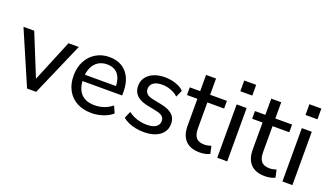

<svg xmlns="http://www.w3.org/2000/svg" viewBox="-65 -1170 2843 1647"><g transform="rotate(20 1356.0 -346.5)"><path d="M217 0 7 -487H105L274 -71H246L418 -487H512L300 0Z M808 9Q729 9 672.5 -21.5Q616 -52 585 -108.5Q554 -165 554 -242Q554 -318 584.5 -375Q615 -432 668.5 -464Q722 -496 791 -496Q858 -496 905.5 -467Q953 -438 978.5 -384.5Q1004 -331 1004 -256V-223H625V-281H944L927 -267Q927 -345 893 -387.5Q859 -430 793 -430Q745 -430 711 -407.5Q677 -385 659 -344.5Q641 -304 641 -251V-245Q641 -185 660.5 -144.5Q680 -104 717 -83.5Q754 -63 808 -63Q851 -63 891.5 -76.5Q932 -90 968 -119L996 -56Q963 -26 911.5 -8.5Q860 9 808 9Z M1285 9Q1247 9 1210.5 2Q1174 -5 1143.5 -18.5Q1113 -32 1090 -51L1117 -114Q1141 -96 1169 -83.5Q1197 -71 1227 -65Q1257 -59 1287 -59Q1342 -59 1370 -79Q1398 -99 1398 -132Q1398 -160 1379.5 -175.5Q1361 -191 1322 -199L1229 -218Q1167 -232 1135.5 -264.5Q1104 -297 1104 -348Q1104 -393 1128.5 -426.5Q1153 -460 1197 -478Q1241 -496 1298 -496Q1332 -496 1364 -489Q1396 -482 1424 -469Q1452 -456 1471 -435L1443 -373Q1424 -391 1400 -403Q1376 -415 1350 -421.5Q1324 -428 1298 -428Q1244 -428 1216.5 -407Q1189 -386 1189 -352Q1189 -326 1205.5 -309Q1222 -292 1258 -284L1351 -265Q1416 -251 1449 -220.5Q1482 -190 1482 -138Q1482 -92 1457.5 -59Q1433 -26 1388.5 -8.5Q1344 9 1285 9Z M1797 9Q1708 9 1664 -37.5Q1620 -84 1620 -171V-417H1525V-487H1620V-635H1711V-487H1864V-417H1711V-179Q1711 -124 1734 -96Q1757 -68 1810 -68Q1826 -68 1841.5 -71.5Q1857 -75 1871 -79L1886 -11Q1872 -2 1846.5 3.5Q1821 9 1797 9Z M1944 -604V-702H2053V-604ZM1953 0V-487H2044V0Z M2392 9Q2303 9 2259 -37.5Q2215 -84 2215 -171V-417H2120V-487H2215V-635H2306V-487H2459V-417H2306V-179Q2306 -124 2329 -96Q2352 -68 2405 -68Q2421 -68 2436.5 -71.5Q2452 -75 2466 -79L2481 -11Q2467 -2 2441.5 3.5Q2416 9 2392 9Z M2539 -604V-702H2648V-604ZM2548 0V-487H2639V0Z"/></g></svg>

Font: Nunito Sans 12pt ExtraLight 12pt Medium
Style: Regular
Weight: 500
Version: Version 3.101;gftools[0.9.27]